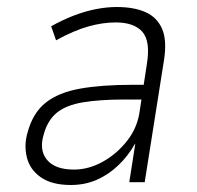

<svg xmlns="http://www.w3.org/2000/svg" viewBox="-20 -520 563 548"><path d="M182 8Q128 8 96.5 -14Q65 -36 56.5 -71.5Q48 -107 59 -143Q74 -198 110.5 -227Q147 -256 208.5 -267Q270 -278 359 -278H401L394 -236H338Q265 -236 217 -228Q169 -220 142.5 -198.5Q116 -177 105 -137Q91 -92 114 -64Q137 -36 191 -36Q233 -36 273.5 -58.5Q314 -81 343.5 -119Q373 -157 379 -205L399 -336Q410 -402 386.5 -429Q363 -456 310 -456Q273 -456 232 -444.5Q191 -433 140 -405L126 -445Q158 -463 190.5 -475.5Q223 -488 254 -494Q285 -500 313 -500Q362 -500 395 -485.5Q428 -471 442.5 -438Q457 -405 448 -348L393 0H349L366 -109H365Q345 -74 317 -47.5Q289 -21 255.5 -6.5Q222 8 182 8Z"/></svg>

Font: Nunito Sans 7pt Condensed ExtraLight
Style: Italic
Weight: 250
Width: 3
Italic angle: -9°
Designer: Vernon Adams
Foundry: Vernon Adams
Version: Version 3.101;gftools[0.9.27]